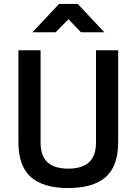

<svg xmlns="http://www.w3.org/2000/svg" viewBox="-20 -939 690 970"><path d="M73 -221V-685H185V-219Q185 -151 220 -119Q255 -87 324 -87Q394 -87 429.5 -119Q465 -151 465 -219V-685H577V-221Q577 -100 514 -44.5Q451 11 324 11Q199 11 136 -44.5Q73 -100 73 -221ZM278 -919H373L507 -776H389L326 -842L261 -776H144Z"/></svg>

Font: Cairo SemiBold
Style: Regular
Weight: 600
Designer: Mohamed Gaber, Accademia di Belle Arti di Urbino and others
Foundry: Kief Type Foundry, Accademia di Belle Arti di Urbino and others
Version: Version 3.011